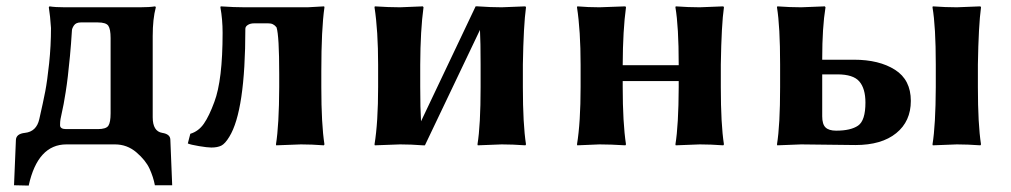

<svg xmlns="http://www.w3.org/2000/svg" viewBox="-20 -452 3166 601"><path d="M168 -60.1Q168 -47.9 187 -47.9H286.1Q312 -47.9 319.1 -58.3Q326.2 -68.8 326.2 -97.2V-333Q326.2 -360.8 319.1 -371.3Q312 -381.8 286.1 -381.8H232.9Q217.8 -381.8 211.4 -372.3Q205.1 -362.8 205.1 -356Q202.6 -314.5 199 -276.6Q195.3 -238.8 192.4 -213.6Q189.5 -188.5 185.5 -163.3Q181.6 -138.2 179.2 -126.2Q176.8 -114.3 173.3 -97.9Q169.9 -81.5 169.4 -79.1Q168 -71.3 168 -60.1ZM139.6 -364.3Q137.2 -402.3 132.8 -429.2L134.8 -432.1Q152.8 -429.2 183.1 -429.2H418Q447.8 -429.2 465.8 -432.1L467.8 -429.2Q458 -393.1 458 -338.9V-85Q458 -41 487.8 -36.1Q512.7 -32.2 513.2 -15.1L519 127.9H464.8Q460 102.1 448 75.9Q436 49.8 407 24.9Q377.9 0 339.8 0H188Q98.1 0 69.8 128.9L23.9 127.9L29.8 -14.2Q30.8 -33.2 58.1 -36.1Q94.2 -40 103 -79.1Q115.7 -134.8 121.8 -166.7Q127.9 -198.7 133.8 -253.7Q139.6 -308.6 139.6 -364.3Z M676.8 -349.1Q676.8 -391.1 669.9 -429.2L670.9 -432.1Q712.9 -429.2 746.6 -429.2H942.9Q942.9 -429.2 994.6 -432.1L995.6 -429.2Q985.8 -361.3 985.8 -229V-179.2Q985.8 -63 995.6 0L993.7 2.9Q955.6 0 921.9 0Q921.9 0 844.7 2.9L843.8 0Q853.5 -60.1 854 -179.2V-220.2Q854 -339.4 845.7 -366.2Q835.9 -379.4 819.8 -378.9H774.9Q763.7 -378.9 755.9 -374Q748 -369.1 748 -361.8Q748 -105 697.8 -23.9Q684.6 -2 672.6 3.9Q660.6 9.8 641.6 9.8Q629.4 9.8 603 5.4Q576.7 1 567.9 -2.9L575.7 -33.2Q601.6 -41 618.2 -64.9Q634.8 -88.9 650.9 -132.8Q676.8 -201.2 676.8 -349.1Z M1303.7 2.9Q1266.6 0 1232.4 0Q1232.4 0 1153.3 2.9L1152.3 0Q1163.6 -68.8 1163.6 -180.2V-249Q1163.6 -356 1152.3 -429.2L1153.3 -432.1Q1197.3 -429.2 1232.4 -429.2Q1232.4 -429.2 1303.7 -432.1L1305.7 -429.2Q1295.9 -358.4 1295.4 -249V-180.2Q1295.4 -111.8 1297.9 -72.3L1468.8 -432.1H1475.6Q1515.6 -429.2 1550.3 -429.2Q1550.3 -429.2 1624.5 -432.1L1626.5 -429.2Q1618.7 -372.1 1616.7 -250V-179.2Q1616.7 -63 1626.5 0L1624.5 2.9Q1584.5 0 1550.3 0Q1550.3 0 1475.6 2.9L1474.6 0Q1484.4 -60.1 1484.4 -179.2V-250Q1484.4 -320.8 1482.4 -358.4L1310.1 2.9Z M2236.3 -250V-179.2Q2236.3 -63 2246.1 0L2244.1 2.9Q2204.1 0 2170.4 0Q2170.4 0 2095.2 2.9L2094.2 0Q2104 -60.1 2104.5 -179.2V-198.2H1929.2V-180.2Q1929.2 -67.4 1939.5 0L1937.5 2.9Q1890.6 0 1856.4 0Q1856.4 0 1787.1 2.9L1786.1 0Q1797.4 -68.8 1797.4 -180.2V-249Q1797.4 -356 1786.1 -429.2L1787.1 -432.1Q1821.3 -429.2 1856.4 -429.2Q1856.4 -429.2 1937.5 -432.1L1939.5 -429.2Q1929.7 -358.4 1929.2 -249V-248H2104.5V-250Q2104.5 -369.1 2094.2 -429.2L2095.2 -432.1Q2135.3 -429.2 2170.4 -429.2Q2170.4 -429.2 2244.1 -432.1L2246.1 -429.2Q2238.3 -376 2236.3 -250Z M2909.2 -250Q2909.2 -369.1 2898.9 -429.2L2899.9 -432.1Q2939.9 -429.2 2975.1 -429.2Q2975.1 -429.2 3048.8 -432.1L3050.8 -429.2Q3043 -372.1 3041 -250V-179.2Q3041 -63 3050.8 0L3048.8 2.9Q3008.8 0 2975.1 0Q2975.1 0 2899.9 2.9L2898.9 0Q2908.7 -60.1 2909.2 -179.2ZM2689 -130.9Q2689 -174.8 2669.9 -197Q2650.9 -219.2 2601.1 -219.2H2553.7V-87.9Q2553.7 -63 2564.2 -53Q2574.7 -43 2597.2 -43Q2643.1 -43 2666 -58.8Q2689 -74.7 2689 -130.9ZM2553.7 -268.1V-265.1H2652.8Q2731.9 -265.1 2781.5 -233.6Q2831.1 -202.1 2831.1 -136.2Q2831.1 -72.3 2785.4 -35.2Q2739.7 2 2657.7 2Q2624.5 2 2572.8 1Q2521 0 2487.8 0L2413.1 2.9L2412.1 0Q2421.9 -60.1 2421.9 -179.2V-250Q2421.9 -369.1 2412.1 -429.2L2413.1 -432.1Q2453.1 -429.2 2487.8 -429.2L2562 -432.1L2564 -429.2Q2553.7 -366.2 2553.7 -268.1Z"/></svg>

Font: Linux Biolinum O
Style: Bold
Weight: 700
Designer: Philipp H. Poll
Foundry: Philipp H. Poll
Version: Version 1.3.2